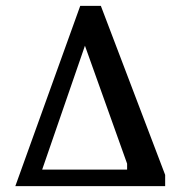

<svg xmlns="http://www.w3.org/2000/svg" viewBox="-20 -631 593 651"><path d="M32 0 252 -611H322L540 -38V0ZM123 -56H411V-76L268 -476Z"/></svg>

Font: Manuale SemiBold
Style: Italic
Weight: 600
Italic angle: -11°
Designer: Eduardo Tunni / Pablo Cosgaya
Foundry: Eduardo Tunni / Pablo Cosgaya
Version: Version 1.002